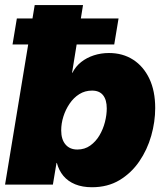

<svg xmlns="http://www.w3.org/2000/svg" viewBox="-20 -748 670 778"><path d="M352.5 10.7Q314 10.7 284.7 -1.2Q255.4 -13.2 236.8 -35.4Q218.3 -57.6 210.4 -87.9H209L194.3 0H0.5L120.6 -727.5H316.4L272 -453.1H273.4Q286.6 -479 308.8 -496.6Q331.1 -514.2 360.1 -523.7Q389.2 -533.2 421.4 -533.2Q477.5 -533.2 519.5 -506.1Q561.5 -479 585.2 -429.2Q608.9 -379.4 608.9 -310.1Q608.9 -254.4 592.8 -197.8Q576.7 -141.1 544.4 -94Q512.2 -46.9 464.4 -18.1Q416.5 10.7 352.5 10.7ZM293.5 -142.1Q323.2 -142.1 345.7 -158.2Q368.2 -174.3 383.1 -199.5Q397.9 -224.6 405.3 -253.7Q412.6 -282.7 412.6 -308.6Q412.6 -343.3 397.7 -362.1Q382.8 -380.9 353 -380.9Q324.2 -380.9 301.3 -366.5Q278.3 -352.1 262 -327.9Q245.6 -303.7 236.8 -275.6Q228 -247.6 228 -219.7Q228 -183.1 245.4 -162.6Q262.7 -142.1 293.5 -142.1ZM30.8 -567.9 48.3 -673.3H460.4L442.9 -567.9Z"/></svg>

Font: Inter 28pt Black
Style: Italic
Weight: 900
Italic angle: -9.3988°
Designer: Rasmus Andersson
Foundry: rsms
Version: Version 4.001;git-66647c0bb